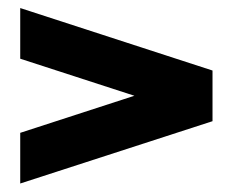

<svg xmlns="http://www.w3.org/2000/svg" viewBox="-20 -585 567 468"><path d="M29.3 -137.7V-261.2L307.6 -351.6L29.3 -441.9V-565.4L498 -413.1V-289.6Z"/></svg>

Font: Gerhaus
Style: Regular
Weight: 400
Designer: GGBotNet
Foundry: GGBotNet
Version: 1.01